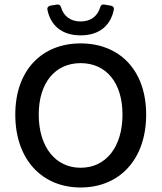

<svg xmlns="http://www.w3.org/2000/svg" viewBox="-20 -832 727 864"><path d="M193.4 -788.1C207 -720.7 254.9 -672.9 342.8 -672.9C430.7 -672.9 478.5 -720.7 492.2 -788.1C494.1 -798.8 488.3 -804.7 478.5 -806.6L449.2 -811.5C439.5 -813.5 433.6 -808.6 430.7 -798.8C419.9 -761.7 390.6 -735.4 342.8 -735.4C294.9 -735.4 265.6 -761.7 254.9 -798.8C252 -808.6 246.1 -812.5 236.3 -811.5L207 -806.6C197.3 -804.7 191.4 -797.9 193.4 -788.1ZM48.8 -316.4C48.8 -113.3 169.9 11.7 342.8 11.7C516.6 11.7 637.7 -113.3 637.7 -316.4C637.7 -517.6 516.6 -636.7 342.8 -636.7C169.9 -636.7 48.8 -517.6 48.8 -316.4ZM531.2 -316.4C531.2 -170.9 457 -77.1 342.8 -77.1C229.5 -77.1 154.3 -170.9 154.3 -316.4C154.3 -460.9 229.5 -547.9 342.8 -547.9C457 -547.9 531.2 -460.9 531.2 -316.4Z"/></svg>

Font: Ed Sans Neue Medium
Style: Regular
Weight: 500
Designer: Stephen Hutchings
Version: Version 1.004;PS 001.004;hotconv 1.0.88;makeotf.lib2.5.64775